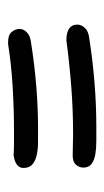

<svg xmlns="http://www.w3.org/2000/svg" viewBox="88 -484 259 476"><g transform="rotate(-90 218.0 -246.5)"><path d="M355.5 -211.9Q394.5 -211.9 394.5 -184.6Q394.5 -174.8 386.2 -166Q377.9 -157.2 361.3 -155.3Q248 -137.7 140.6 -137.7Q124 -137.7 106 -137.7Q87.9 -137.7 73.2 -140.1Q58.6 -142.6 49.3 -149.4Q40 -156.2 40 -169.9Q40 -179.7 46.9 -188Q53.7 -196.3 70.3 -196.3Q84 -196.3 96.2 -195.8Q108.4 -195.3 122.1 -195.3Q181.6 -195.3 239.3 -199.7Q296.9 -204.1 355.5 -211.9ZM345.7 -356.4H351.6Q369.1 -356.4 376.5 -347.2Q383.8 -337.9 383.8 -328.1Q383.8 -318.4 375.5 -310.1Q367.2 -301.8 351.6 -299.8Q240.2 -282.2 137.7 -282.2Q121.1 -282.2 104 -282.2Q86.9 -282.2 72.3 -285.2Q57.6 -288.1 48.3 -295.9Q39.1 -303.7 39.1 -318.4Q39.1 -337.9 70.3 -342.8Q85 -341.8 99.6 -341.8Q114.3 -341.8 129.9 -341.8Q186.5 -341.8 241.7 -345.2Q296.9 -348.6 345.7 -356.4Z"/></g></svg>

Font: Hi Melody Cyrillic
Style: Regular
Weight: 400
Version: Version 0.90 April 10, 2018